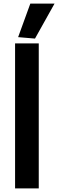

<svg xmlns="http://www.w3.org/2000/svg" viewBox="-20 -1050 324 1070"><path d="M81 -843 149 -1030H284L175 -835ZM64 -808H196V0H64Z"/></svg>

Font: Encode Sans Narrow
Style: SemiBold
Weight: 600
Designer: Pablo Impallari, Andres Torresi
Foundry: Pablo Impallari, Andres Torresi
Version: Version 1.000; ttfautohint (v1.00) -l 8 -r 50 -G 200 -x 14 -